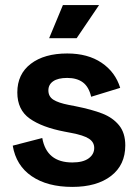

<svg xmlns="http://www.w3.org/2000/svg" viewBox="-20 -720 540 754"><path d="M48 -357Q48 -429 101 -469.5Q154 -510 244 -510Q325 -510 379 -473.5Q433 -437 452 -375L338 -340Q329 -379 305.5 -396.5Q282 -414 244 -414Q208 -414 189 -401Q170 -388 170 -365Q170 -341 189.5 -328.5Q209 -316 250 -308L276 -303Q341 -290 382 -274Q423 -258 447.5 -228Q472 -198 472 -149Q472 -72 416 -29Q360 14 264 14Q166 14 104.5 -28Q43 -70 30 -148L146 -178Q163 -82 264 -82Q306 -82 328 -98Q350 -114 350 -139Q350 -162 329 -175.5Q308 -189 260 -198L234 -203Q145 -220 96.5 -254.5Q48 -289 48 -357ZM369 -700 281 -570H173L227 -700Z"/></svg>

Font: Space Grotesk Variable
Style: Regular
Weight: 400
Designer: Florian Karsten (Space Grotesk), Colophon Foundry (Space Mono)
Foundry: Florian Karsten
Version: Version 1.106